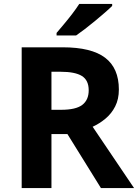

<svg xmlns="http://www.w3.org/2000/svg" viewBox="-20 -954 700 974"><path d="M298 -714Q444 -714 513.5 -661Q583 -608 583 -500Q583 -451 564.5 -414.5Q546 -378 515.5 -352.5Q485 -327 450 -311L660 0H492L322 -274H241V0H90V-714ZM287 -590H241V-397H290Q365 -397 397.5 -422Q430 -447 430 -496Q430 -547 395.5 -568.5Q361 -590 287 -590ZM549 -924Q535 -910 512 -890Q489 -870 462.5 -848Q436 -826 410.5 -806.5Q385 -787 366 -774H267V-787Q283 -806 304.5 -831.5Q326 -857 347 -884.5Q368 -912 382 -934H549Z"/></svg>

Font: Noto Sans Ethiopic
Style: Bold
Weight: 700
Designer: Monotype Design Team
Foundry: Monotype Imaging Inc.
Version: Version 2.102; ttfautohint (v1.8.4.7-5d5b)